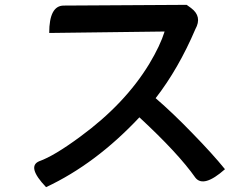

<svg xmlns="http://www.w3.org/2000/svg" viewBox="-20 -741 1040 792"><path d="M768 -708Q815 -673 786 -621Q716 -457 622 -336Q694 -274 775 -190Q857 -106 908 -43Q820 35 786 -8Q715 -109 555 -257Q375 -65 170 31Q89 -54 142 -76Q204 -98 312 -178Q496 -313 596 -478Q641 -553 659 -611L183 -605Q183 -718 243 -718L750 -721Z"/></svg>

Font: Swei Half Moon CJK TC
Style: Medium
Weight: 500
Version: Version 2.125